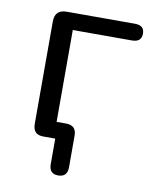

<svg xmlns="http://www.w3.org/2000/svg" viewBox="-74 -542 583 735"><g transform="rotate(10 217.5 -174.5)"><path d="M202 137Q167 137 167 99V0H120Q80 0 80 -42V-440Q80 -486 126 -486H391Q428 -486 428 -454Q428 -421 391 -421H161V-64H198Q238 -64 238 -24V99Q238 137 202 137Z"/></g></svg>

Font: Nunito
Style: Regular
Weight: 400
Designer: Vernon Adams
Foundry: Vernon Adams
Version: Version 3.602